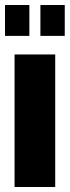

<svg xmlns="http://www.w3.org/2000/svg" viewBox="-25 -745 278 765"><path d="M-5 -602V-725H92V-602ZM136 -602V-725H233V-602ZM33 0V-528H195V0Z"/></svg>

Font: Archivo ExtraCondensed Black
Style: Regular
Weight: 900
Width: 2
Designer: Hector Gatti
Foundry: Omnibus-Type
Version: Version 2.001; ttfautohint (v1.8.3)